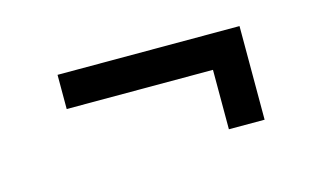

<svg xmlns="http://www.w3.org/2000/svg" viewBox="-41 -467 717 416"><g transform="rotate(-15 317.5 -259.0)"><path d="M431.6 -153.8V-287.1H103.5V-363.8H511.7V-153.8Z"/></g></svg>

Font: Inter 28pt
Style: Regular
Weight: 400
Designer: Rasmus Andersson
Foundry: rsms
Version: Version 4.001;git-66647c0bb